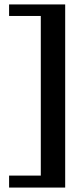

<svg xmlns="http://www.w3.org/2000/svg" viewBox="-20 -724 350 866"><path d="M21 68H164V-652H21V-704H274V122H21Z"/></svg>

Font: Taviraj DemiBold
Style: Regular
Weight: 600
Designer: Katatrad Team
Foundry: CadsonDemak
Version: Version 1.030